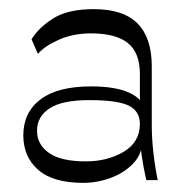

<svg xmlns="http://www.w3.org/2000/svg" viewBox="-20 -756 407 420"><path d="M300 -362Q294 -388 290 -415.5Q286 -443 286 -468V-594Q286 -641 259.5 -662Q233 -683 179 -683Q140 -683 108.5 -669Q77 -655 63 -638L49 -670Q64 -695 96 -715.5Q128 -736 185 -736Q250 -736 281 -704.5Q312 -673 312 -611V-482Q312 -454 315.5 -422.5Q319 -391 325 -362ZM162 -356Q96 -356 63.5 -384.5Q31 -413 31 -460Q31 -510 68.5 -538.5Q106 -567 179 -567Q232 -567 262 -553.5Q292 -540 294 -519L291 -447Q291 -419 271.5 -398.5Q252 -378 222.5 -367Q193 -356 162 -356ZM168 -403Q215 -403 250.5 -424Q286 -445 286 -485Q286 -513 261.5 -525Q237 -537 175 -537Q116 -537 88.5 -519Q61 -501 61 -470Q61 -440 87 -421.5Q113 -403 168 -403Z"/></svg>

Font: Savate ExtraLight
Style: Regular
Weight: 200
Designer: Max Esnée
Foundry: Plomb Type
Version: Version 2.000